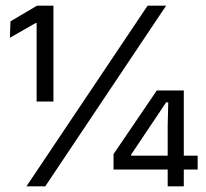

<svg xmlns="http://www.w3.org/2000/svg" viewBox="-20 -659 728 679"><path d="M109.5 -300V-577.5H106L15 -525.5L17 -583.5L111 -639H169V-300ZM73.5 0 502 -639H567.5L140 0ZM573 0V-214.5L575 -297H567.5L443.5 -112V-91L415.5 -108.5H679V-59.5H381.5V-114L534.5 -339H630V0Z"/></svg>

Font: Anek Odia Medium
Style: Regular
Weight: 400
Version: Version 1.003